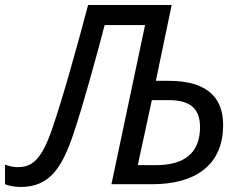

<svg xmlns="http://www.w3.org/2000/svg" viewBox="-52 -734 967 765"><path d="M30 11C146 11 194 -66 238 -193C277 -306 331 -505 365 -634H526L392 0H555C721 0 837 -72 837 -236C837 -332 788 -412 620 -412H569L632 -714H299C257 -555 197 -339 155 -218C113 -98 77 -68 18 -68C-1 -68 -19 -73 -32 -78V0C-19 5 2 11 30 11ZM553 -335H620C699 -335 745 -307 745 -228C745 -127 686 -76 569 -76H497Z"/></svg>

Font: BC Sans
Style: Italic
Weight: 400
Italic angle: -12°
Designer: Monotype Design Team
Designer: Province of B.C.
Foundry: Monotype Imaging Inc.
Version: Version 2.000;GOOG;noto-source:20170915:90ef993387c0